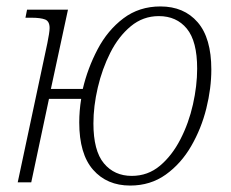

<svg xmlns="http://www.w3.org/2000/svg" viewBox="-20 -566 718 596"><path d="M35 0 127 -432Q130 -447 132 -459.5Q134 -472 134 -479Q134 -500 120 -505.5Q106 -511 77 -511H59L64 -536H191L138 -290H237Q252 -354 283 -413Q314 -472 363 -509Q412 -546 478 -546Q551 -546 593.5 -497Q636 -448 636 -350Q636 -292 620.5 -229.5Q605 -167 573.5 -112.5Q542 -58 494.5 -24Q447 10 384 10Q312 10 269 -39Q226 -88 226 -186Q226 -222 232 -259H132L77 0ZM389 -20Q439 -20 476.5 -51.5Q514 -83 540 -133.5Q566 -184 579 -242Q592 -300 592 -353Q592 -438 560 -477Q528 -516 473 -516Q424 -516 386 -484.5Q348 -453 322.5 -402.5Q297 -352 283.5 -294Q270 -236 270 -183Q270 -98 302.5 -59Q335 -20 389 -20Z"/></svg>

Font: Noto Serif SemiCondensed ExtraLight
Style: Italic
Weight: 200
Width: 4
Italic angle: -12°
Designer: Monotype Design Team
Foundry: Monotype Imaging Inc.
Version: Version 2.013